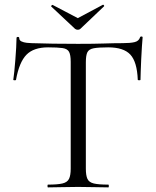

<svg xmlns="http://www.w3.org/2000/svg" viewBox="-20 -812 674 832"><path d="M188.4 -606.8Q125.8 -606.8 94.5 -574.7Q63.2 -542.6 49.4 -466.2Q49.2 -464 43.4 -464.1Q37.6 -464.2 37.6 -466.4Q39.6 -478.8 42 -502.3Q44.4 -525.8 46.5 -553Q48.6 -580.2 50.1 -605.4Q51.6 -630.6 51.6 -647Q51.6 -652 57.5 -652Q63.4 -652 63.4 -647Q63.4 -637 73.1 -632.5Q82.8 -628 95.5 -626.5Q108.2 -625 117.2 -625Q203.2 -622 318.2 -622Q389 -622 430.6 -623.5Q472.2 -625 511.2 -625Q544.8 -625 563.3 -629.5Q581.8 -634 586.8 -650Q587.8 -654 592.9 -654Q598 -654 598 -650Q596.8 -634.8 594.9 -609.1Q593 -583.4 591.9 -555.1Q590.8 -526.8 589.8 -502.7Q588.8 -478.6 588.8 -466.4Q588.8 -464.2 583 -464.2Q577.2 -464.2 577 -466.4Q574 -543.8 544.9 -575.3Q515.8 -606.8 448.8 -606.8Q407.2 -606.8 386.3 -602.9Q365.4 -599 358.7 -585.6Q352 -572.2 352 -542V-81Q352 -52 358.8 -37Q365.6 -22 386.3 -17Q407 -12 449.4 -12Q451.6 -12 451.6 -6Q451.6 0 449.4 0Q423 0 390 -1Q357 -2 318.2 -2Q281.4 -2 248.4 -1Q215.4 0 188 0Q185.8 0 185.8 -6Q185.8 -12 188 -12Q229.4 -12 250.6 -17Q271.8 -22 279.1 -37Q286.4 -52 286.4 -81V-544Q286.4 -574 279.3 -587.3Q272.2 -600.6 251 -603.7Q229.8 -606.8 188.4 -606.8ZM305.2 -687 202.2 -783.6Q200.4 -785.8 203.8 -788.8Q207.2 -791.8 208.2 -790.6L317.2 -733.4L425.2 -791Q427.2 -792.8 430.1 -789.4Q433 -786 430.2 -784L328.2 -687Q324.2 -683 317.2 -683Q310.2 -683 305.2 -687Z"/></svg>

Font: Cormorant Infant Light
Style: Regular
Weight: 300
Designer: Christian Thalmann (Catharsis Fonts)
Foundry: Catharsis Fonts
Version: Version 4.001